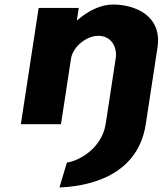

<svg xmlns="http://www.w3.org/2000/svg" viewBox="-20 -548 735 847"><path d="M446 0C428.4 109.6 322.6 163.9 275.1 169L242.3 279C336 275.2 585.1 247.2 623 0L674.7 -338C696.6 -481 572.8 -528 478.8 -528C422.8 -528 367.4 -499 321.2 -459H319.2L327.5 -513H150.5L72 0H249L293.4 -290C301.2 -341 360.7 -390 413.7 -390C470.7 -390 498.2 -341 490.4 -290Z"/></svg>

Font: Sztylet
Style: BdObl
Weight: 700
Foundry: Cannot Into Space Fonts, PlusOne Fonts
Version: Version 0.12